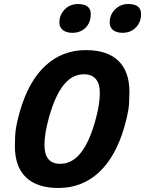

<svg xmlns="http://www.w3.org/2000/svg" viewBox="-20 -919 721 954"><path d="M78 -363Q121 -514 205 -592Q289 -670 407 -670Q513 -670 568 -617Q623 -564 623 -463Q623 -408 618 -375Q613 -342 599 -292Q556 -141 472 -63Q388 15 270 15Q164 15 109 -38Q54 -91 54 -192Q54 -247 59 -280Q64 -313 78 -363ZM201 -198Q201 -152 220.5 -128.5Q240 -105 279 -105Q336 -105 378.5 -156Q421 -207 451 -310Q464 -356 470 -390.5Q476 -425 476 -457Q476 -503 456 -526.5Q436 -550 397 -550Q340 -550 298 -499Q256 -448 226 -345Q213 -299 207 -264.5Q201 -230 201 -198ZM431 -849Q431 -807 405.5 -781.5Q380 -756 340 -756Q310 -756 292.5 -769.5Q275 -783 275 -807Q275 -845 301.5 -872Q328 -899 367 -899Q399 -899 415 -886.5Q431 -874 431 -849ZM681 -849Q681 -809 655 -782.5Q629 -756 590 -756Q559 -756 542 -769.5Q525 -783 525 -807Q525 -845 551.5 -872Q578 -899 617 -899Q649 -899 665 -886.5Q681 -874 681 -849Z"/></svg>

Font: Intel One Mono
Style: Bold Italic
Weight: 700
Italic angle: -16°
Monospace: yes
Designer: Fred Shallcrass
Foundry: Frere-Jones Type LLC
Version: Version 1.400;hotconv 1.1.0;makeotfexe 2.6.0;FJTRelease1.4